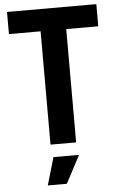

<svg xmlns="http://www.w3.org/2000/svg" viewBox="-63 -782 644 1045"><g transform="rotate(-5 259.5 -260.0)"><path d="M199 69H339L259 220H155ZM189 -619H16V-740H504V-619H329V0H189Z"/></g></svg>

Font: Encode Sans Compressed
Style: Bold
Weight: 700
Designer: Pablo Impallari, Andres Torresi
Foundry: Pablo Impallari, Andres Torresi
Version: Version 1.000; ttfautohint (v1.00) -l 8 -r 50 -G 200 -x 14 -